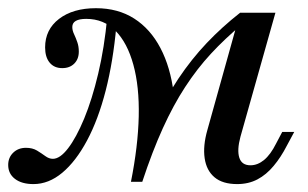

<svg xmlns="http://www.w3.org/2000/svg" viewBox="-51 -447 767 478"><path d="M275 5.6Q292.7 -83.1 294.4 -157.3Q296 -231.5 281 -285.9Q266.1 -340.3 236.7 -370.2Q207.3 -400 163.7 -400Q129 -400 129 -379.8Q129 -371 133.5 -361.7Q137.9 -352.4 141.5 -341.9Q145.2 -331.5 145.2 -318.5Q145.2 -300 133.9 -288.7Q122.6 -277.4 104 -277.4Q83.9 -277.4 72.6 -291.1Q61.3 -304.8 61.3 -329Q61.3 -373.4 96 -400Q130.6 -426.6 187.9 -426.6Q242.7 -426.6 283.1 -400.8Q323.4 -375 348.4 -327.4Q373.4 -279.8 381.5 -214.5Q364.5 -176.6 351.6 -144.4Q338.7 -112.1 327 -76.2Q315.3 -40.3 303.2 5.6ZM32.3 11.3Q3.2 11.3 -13.7 -1.6Q-30.6 -14.5 -30.6 -36.3Q-30.6 -54.8 -18.1 -66.9Q-5.6 -79 13.7 -79Q29.8 -79 41.1 -72.2Q52.4 -65.3 61.7 -58.5Q71 -51.6 80.6 -51.6Q98.4 -51.6 118.5 -77.8Q138.7 -104 158.5 -151.6Q178.2 -199.2 193.5 -263.7Q208.9 -328.2 216.1 -405.6L238.7 -382.3Q230.6 -293.5 212.1 -221.4Q193.5 -149.2 165.7 -97.2Q137.9 -45.2 104 -16.9Q70.2 11.3 32.3 11.3ZM275 5.6Q302.4 -76.6 331.5 -139.5Q360.5 -202.4 393.1 -251.2Q425.8 -300 463.7 -339.9Q501.6 -379.8 546.8 -415.3L551.6 -386.3Q508.9 -350.8 474.2 -313.3Q439.5 -275.8 410.1 -230.6Q380.6 -185.5 354.4 -127.8Q328.2 -70.2 303.2 5.6ZM539.5 11.3Q503.2 11.3 483.1 -5.6Q462.9 -22.6 458.5 -53.2Q454 -83.9 465.3 -123.4L546.8 -415.3H634.7L547.6 -106.5Q538.7 -73.4 544.8 -54.4Q550.8 -35.5 572.6 -35.5Q590.3 -35.5 606.5 -48.8Q622.6 -62.1 636.3 -89.5L651.6 -118.5H681.5L662.9 -83.9Q648.4 -55.6 630.2 -33.9Q612.1 -12.1 589.9 -0.4Q567.7 11.3 539.5 11.3Z"/></svg>

Font: Playfair 5pt SemiExpanded Light Medium
Style: Italic
Weight: 500
Italic angle: -15.6°
Version: Version 2.001;gftools[0.9.30]